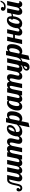

<svg xmlns="http://www.w3.org/2000/svg" viewBox="2649 -3446 1009 6423"><g transform="rotate(-90 3153.5 -234.5)"><path d="M600.1 -179.2Q537.1 5.9 414.1 5.9Q383.8 5.9 361.6 -2.9Q339.4 -11.7 324.7 -26.4Q310.1 -41 303 -60.3Q295.9 -79.6 295.9 -100.1Q295.9 -121.1 301.3 -154.3Q306.6 -187.5 317.9 -235.8L361.8 -434.1Q335.4 -434.1 316.9 -423.3Q298.3 -412.6 283.9 -389.4Q269.5 -366.2 258.3 -329.8Q247.1 -293.5 235.8 -242.2Q223.1 -182.6 211.7 -136.2Q200.2 -89.8 182.9 -58.3Q165.5 -26.9 139.4 -10.5Q113.3 5.9 71.8 5.9Q42.5 5.9 21.7 -3.9Q1 -13.7 -12.2 -29.5Q-25.4 -45.4 -31.7 -65.7Q-38.1 -85.9 -38.1 -106.9Q-38.1 -142.1 -21.7 -164.6Q-5.4 -187 23.9 -187Q47.4 -187 61.8 -172.6Q76.2 -158.2 76.2 -134.8Q76.2 -110.4 64 -98.4Q51.8 -86.4 36.1 -88.9Q36.6 -83.5 38.3 -77.9Q40 -72.3 44.4 -67.6Q48.8 -63 56.2 -60.1Q63.5 -57.1 75.2 -57.1Q99.6 -57.1 114.7 -73.2Q129.9 -89.4 139.6 -116.2Q149.4 -143.1 156.5 -178.5Q163.6 -213.9 171.9 -252Q188 -330.1 207.3 -378.4Q226.6 -426.8 250.2 -453.9Q273.9 -481 302 -490.5Q330.1 -500 363.8 -500H511.2L458 -252Q446.8 -203.6 440.4 -174.6Q434.1 -145.5 434.1 -132.8Q434.1 -90.8 474.1 -90.8Q489.3 -90.8 500.2 -95.9Q511.2 -101.1 520.8 -112.1Q530.3 -123 539.1 -139.6Q547.9 -156.2 558.1 -179.2Z M1105 -179.2Q1090.8 -138.7 1074.2 -108.9Q1057.6 -79.1 1039.8 -58.6Q1022 -38.1 1003.4 -25.4Q984.9 -12.7 967.3 -5.9Q949.7 1 933.6 3.4Q917.5 5.9 904.3 5.9Q861.3 5.9 835.9 -17.8Q810.5 -41.5 805.2 -88.9Q786.1 -58.1 766.6 -39.6Q747.1 -21 728 -10.7Q709 -0.5 690.9 2.7Q672.9 5.9 657.2 5.9Q634.8 5.9 615.2 -1Q595.7 -7.8 581.3 -22.5Q566.9 -37.1 558.6 -59.6Q550.3 -82 550.3 -113.8Q550.3 -127.4 552.2 -143.8Q554.2 -160.2 558.1 -179.2L626 -500H770L698.2 -160.2Q695.3 -144.5 695.3 -131.8Q695.3 -114.7 701.7 -102.8Q708 -90.8 725.1 -90.8Q739.7 -90.8 752 -97.4Q764.2 -104 774.2 -115.7Q784.2 -127.4 791.7 -143.8Q799.3 -160.2 805.2 -179.2L873 -500H1017.1L945.3 -160.2Q942.9 -151.9 941.9 -143.8Q940.9 -135.7 940.9 -127.9Q940.9 -106.9 950.9 -98.9Q960.9 -90.8 981.9 -90.8Q996.6 -90.8 1009 -97.4Q1021.5 -104 1031.7 -115.7Q1042 -127.4 1049.8 -143.8Q1057.6 -160.2 1063 -179.2Z M1856.9 -179.2Q1835.9 -117.7 1811.8 -81.1Q1787.6 -44.4 1762.9 -25.1Q1738.3 -5.9 1714.6 0Q1690.9 5.9 1670.9 5.9Q1637.7 5.9 1615.2 -3.7Q1592.8 -13.2 1579.1 -29.1Q1565.4 -44.9 1559.3 -65.2Q1553.2 -85.4 1553.2 -106.9Q1553.2 -132.3 1560.3 -166.3Q1567.4 -200.2 1575.7 -235.8Q1584 -271.5 1591.1 -304.7Q1598.1 -337.9 1598.1 -361.8Q1598.1 -413.1 1562 -413.1Q1548.3 -413.1 1536.6 -405.8Q1524.9 -398.4 1515.1 -386Q1505.4 -373.5 1497.6 -356.7Q1489.7 -339.8 1483.9 -320.8L1416 0H1272L1345.2 -345.2Q1348.1 -356.9 1348.1 -370.1Q1348.1 -378.9 1346.7 -386.7Q1345.2 -394.5 1341.6 -400.6Q1337.9 -406.7 1332.3 -410.4Q1326.7 -414.1 1317.9 -414.1Q1303.2 -414.1 1290.8 -406.7Q1278.3 -399.4 1268.3 -386.7Q1258.3 -374 1250.5 -356.9Q1242.7 -339.8 1236.8 -320.8L1168.9 0H1024.9L1130.9 -500H1274.9L1264.2 -448.2Q1280.3 -466.3 1296.4 -477.3Q1312.5 -488.3 1328.1 -494.4Q1343.8 -500.5 1358.4 -502.7Q1373 -504.9 1386.2 -504.9Q1405.8 -504.9 1422.9 -500.2Q1439.9 -495.6 1453.1 -485.4Q1466.3 -475.1 1475.6 -458.7Q1484.9 -442.4 1488.8 -418.9Q1506.8 -446.8 1525.9 -463.6Q1544.9 -480.5 1563 -489.3Q1581.1 -498 1597.7 -501Q1614.3 -503.9 1627.9 -503.9Q1651.9 -503.9 1672.1 -497.6Q1692.4 -491.2 1707.3 -477.5Q1722.2 -463.9 1730.5 -442.4Q1738.8 -420.9 1738.8 -391.1Q1738.8 -371.1 1735.1 -347.9Q1731.4 -324.7 1726.3 -300.5Q1721.2 -276.4 1714.8 -252.4Q1708.5 -228.5 1703.4 -206.5Q1698.2 -184.6 1694.6 -165.8Q1690.9 -147 1690.9 -132.8Q1690.9 -114.3 1699.5 -102.5Q1708 -90.8 1731 -90.8Q1747.1 -90.8 1759.3 -97.2Q1771.5 -103.5 1781.2 -115.2Q1791 -127 1799.1 -143.3Q1807.1 -159.7 1814.9 -179.2Z M2232.9 -179.2Q2211.9 -144 2184.8 -110.8Q2157.7 -77.6 2123.8 -51.8Q2089.8 -25.9 2048.6 -10Q2007.3 5.9 1958 5.9Q1922.4 5.9 1893.6 -3.2Q1864.7 -12.2 1844.2 -31.2Q1823.7 -50.3 1812.7 -80.3Q1801.8 -110.4 1801.8 -152.8Q1801.8 -181.6 1807.6 -219.2Q1813.5 -256.8 1826.2 -296.4Q1838.9 -335.9 1859.9 -374Q1880.9 -412.1 1910.6 -442.1Q1940.4 -472.2 1980.5 -490.5Q2020.5 -508.8 2071.8 -508.8Q2105.5 -508.8 2126.7 -500.7Q2147.9 -492.7 2160.4 -479.5Q2172.9 -466.3 2177.5 -449Q2182.1 -431.6 2182.1 -413.1Q2182.1 -369.6 2163.1 -332.3Q2144 -294.9 2112.1 -267.1Q2080.1 -239.3 2038.6 -222.2Q1997.1 -205.1 1952.1 -202.1Q1951.2 -190.9 1950.4 -180.9Q1949.7 -170.9 1949.7 -162.1Q1949.7 -136.7 1954.3 -120.4Q1959 -104 1968 -94.7Q1977.1 -85.4 1990.5 -81.8Q2003.9 -78.1 2022 -78.1Q2051.8 -78.1 2075.9 -85.9Q2100.1 -93.8 2121.1 -107.4Q2142.1 -121.1 2160.9 -139.6Q2179.7 -158.2 2198.7 -179.2ZM1960 -250Q1988.3 -252 2014.6 -266.1Q2041 -280.3 2061 -303Q2081.1 -325.7 2093 -354.7Q2105 -383.8 2105 -415Q2105 -433.6 2099.6 -444.8Q2094.2 -456.1 2080.1 -456.1Q2061 -456.1 2042.7 -437.7Q2024.4 -419.4 2008.3 -390.1Q1992.2 -360.8 1979.7 -324Q1967.3 -287.1 1960 -250Z M2107.9 250 2274.9 -537.1H2418.9L2402.8 -461.9Q2424.8 -480.5 2453.1 -492.7Q2481.4 -504.9 2519.5 -504.9Q2544.9 -504.9 2567.4 -496.8Q2589.8 -488.8 2606.2 -470.5Q2622.6 -452.1 2632.1 -421.9Q2641.6 -391.6 2641.6 -347.2Q2641.6 -313.5 2637 -274.2Q2632.3 -234.9 2621.1 -195.6Q2609.9 -156.2 2591.6 -119.9Q2573.2 -83.5 2545.9 -55.7Q2518.6 -27.8 2481.2 -11Q2443.8 5.9 2395.5 5.9Q2376.5 5.9 2362.3 2.9Q2348.1 0 2338.1 -4.9Q2328.1 -9.8 2321.5 -16.4Q2314.9 -22.9 2310.5 -29.8L2258.8 213.9ZM2326.7 -104Q2329.6 -95.7 2338.6 -88.4Q2347.7 -81.1 2364.7 -81.1Q2391.1 -81.1 2411.6 -94.5Q2432.1 -107.9 2447.8 -130.1Q2463.4 -152.3 2474.1 -180.7Q2484.9 -209 2491.7 -238.8Q2498.5 -268.6 2501.7 -297.6Q2504.9 -326.7 2504.9 -350.1Q2504.9 -378.9 2499.5 -395.5Q2494.1 -412.1 2486.6 -420.4Q2479 -428.7 2470.2 -430.9Q2461.4 -433.1 2454.6 -433.1Q2437.5 -433.1 2418.7 -420.7Q2399.9 -408.2 2385.7 -383.8Z M3249.5 -179.2Q3235.4 -138.7 3218.8 -108.9Q3202.1 -79.1 3184.3 -58.6Q3166.5 -38.1 3147.9 -25.4Q3129.4 -12.7 3111.8 -5.9Q3094.2 1 3078.1 3.4Q3062 5.9 3048.8 5.9Q3006.3 5.9 2981.2 -17.3Q2956.1 -40.5 2950.7 -85.9Q2938.5 -68.8 2923.8 -52.5Q2909.2 -36.1 2891.1 -23.2Q2873 -10.3 2850.8 -2.2Q2828.6 5.9 2801.8 5.9Q2775.9 5.9 2752 -2.4Q2728 -10.7 2709.5 -29.8Q2690.9 -48.8 2679.7 -79.6Q2668.5 -110.4 2668.5 -154.8Q2668.5 -189 2675.3 -228Q2682.1 -267.1 2696.3 -306.2Q2710.4 -345.2 2731.7 -381.1Q2752.9 -417 2781.5 -444.6Q2810.1 -472.2 2846.2 -488.5Q2882.3 -504.9 2925.8 -504.9Q2968.3 -504.9 2987.5 -490.2Q3006.8 -475.6 3006.8 -454.1V-446.8L3017.6 -500H3161.6L3089.8 -160.2Q3087.4 -151.9 3086.4 -143.8Q3085.4 -135.7 3085.4 -127.9Q3085.4 -85 3126.5 -85Q3141.1 -85 3153.6 -92.5Q3166 -100.1 3176.3 -112.8Q3186.5 -125.5 3194.3 -142.8Q3202.1 -160.2 3207.5 -179.2ZM2997.6 -404.8Q2997.6 -409.2 2995.6 -415.8Q2993.7 -422.4 2989 -428.5Q2984.4 -434.6 2976.6 -438.7Q2968.8 -442.9 2956.5 -442.9Q2935.5 -442.9 2916.7 -429.2Q2897.9 -415.5 2882.3 -392.8Q2866.7 -370.1 2854.5 -341.3Q2842.3 -312.5 2833.7 -282Q2825.2 -251.5 2820.8 -221.9Q2816.4 -192.4 2816.4 -168.9Q2816.4 -140.1 2821.8 -124.5Q2827.1 -108.9 2834.7 -101.3Q2842.3 -93.8 2851.1 -92.3Q2859.9 -90.8 2866.7 -90.8Q2877.9 -90.8 2890.4 -96.4Q2902.8 -102.1 2914.3 -113Q2925.8 -124 2935.3 -140.6Q2944.8 -157.2 2949.7 -179.2Z M4001.5 -179.2Q3980.5 -117.7 3956.3 -81.1Q3932.1 -44.4 3907.5 -25.1Q3882.8 -5.9 3859.1 0Q3835.4 5.9 3815.4 5.9Q3782.2 5.9 3759.8 -3.7Q3737.3 -13.2 3723.6 -29.1Q3710 -44.9 3703.9 -65.2Q3697.8 -85.4 3697.8 -106.9Q3697.8 -132.3 3704.8 -166.3Q3711.9 -200.2 3720.2 -235.8Q3728.5 -271.5 3735.6 -304.7Q3742.7 -337.9 3742.7 -361.8Q3742.7 -413.1 3706.5 -413.1Q3692.9 -413.1 3681.2 -405.8Q3669.4 -398.4 3659.7 -386Q3649.9 -373.5 3642.1 -356.7Q3634.3 -339.8 3628.4 -320.8L3560.5 0H3416.5L3489.7 -345.2Q3492.7 -356.9 3492.7 -370.1Q3492.7 -378.9 3491.2 -386.7Q3489.7 -394.5 3486.1 -400.6Q3482.4 -406.7 3476.8 -410.4Q3471.2 -414.1 3462.4 -414.1Q3447.8 -414.1 3435.3 -406.7Q3422.9 -399.4 3412.8 -386.7Q3402.8 -374 3395 -356.9Q3387.2 -339.8 3381.3 -320.8L3313.5 0H3169.4L3275.4 -500H3419.4L3408.7 -448.2Q3424.8 -466.3 3440.9 -477.3Q3457 -488.3 3472.7 -494.4Q3488.3 -500.5 3502.9 -502.7Q3517.6 -504.9 3530.8 -504.9Q3550.3 -504.9 3567.4 -500.2Q3584.5 -495.6 3597.7 -485.4Q3610.8 -475.1 3620.1 -458.7Q3629.4 -442.4 3633.3 -418.9Q3651.4 -446.8 3670.4 -463.6Q3689.5 -480.5 3707.5 -489.3Q3725.6 -498 3742.2 -501Q3758.8 -503.9 3772.5 -503.9Q3796.4 -503.9 3816.7 -497.6Q3836.9 -491.2 3851.8 -477.5Q3866.7 -463.9 3875 -442.4Q3883.3 -420.9 3883.3 -391.1Q3883.3 -371.1 3879.6 -347.9Q3876 -324.7 3870.8 -300.5Q3865.7 -276.4 3859.4 -252.4Q3853 -228.5 3847.9 -206.5Q3842.8 -184.6 3839.1 -165.8Q3835.4 -147 3835.4 -132.8Q3835.4 -114.3 3844 -102.5Q3852.5 -90.8 3875.5 -90.8Q3891.6 -90.8 3903.8 -97.2Q3916 -103.5 3925.8 -115.2Q3935.5 -127 3943.6 -143.3Q3951.7 -159.7 3959.5 -179.2Z M4295.4 80.1Q4284.7 133.8 4264.4 167Q4244.1 200.2 4219.2 218.8Q4194.3 237.3 4167.2 243.7Q4140.1 250 4115.2 250Q4092.3 250 4072 243.9Q4051.8 237.8 4036.6 225.8Q4021.5 213.9 4012.5 195.6Q4003.4 177.2 4003.4 152.8Q4003.4 121.6 4018.3 97.7Q4033.2 73.7 4056.6 55.9Q4080.1 38.1 4109.1 25.4Q4138.2 12.7 4166.5 3.9L4178.7 -49.8Q4162.6 -32.2 4146.5 -21.2Q4130.4 -10.3 4115.2 -4.4Q4100.1 1.5 4085.9 3.7Q4071.8 5.9 4058.6 5.9Q4036.1 5.9 4016.6 -1Q3997.1 -7.8 3982.7 -22.5Q3968.3 -37.1 3960 -59.6Q3951.7 -82 3951.7 -113.8Q3951.7 -127.4 3953.6 -143.8Q3955.6 -160.2 3959.5 -179.2L4027.3 -500H4171.4L4099.6 -160.2Q4096.7 -147.5 4096.7 -134.8Q4096.7 -126 4098.1 -118.2Q4099.6 -110.4 4103 -104.2Q4106.4 -98.1 4112.1 -94.5Q4117.7 -90.8 4126.5 -90.8Q4140.1 -90.8 4152.1 -96.9Q4164.1 -103 4173.8 -114Q4183.6 -125 4191.2 -140.1Q4198.7 -155.3 4204.6 -172.9L4274.4 -500H4418.5L4319.3 -36.1Q4342.3 -43.9 4360.8 -54.9Q4379.4 -65.9 4394.8 -82.8Q4410.2 -99.6 4422.6 -123Q4435.1 -146.5 4445.3 -179.2H4487.3Q4472.2 -129.4 4451.4 -96.2Q4430.7 -63 4407.2 -41.7Q4383.8 -20.5 4358.9 -9.3Q4334 2 4310.5 7.8ZM4156.2 54.2Q4136.7 61.5 4119.1 70.1Q4101.6 78.6 4088.1 88.9Q4074.7 99.1 4066.7 111.6Q4058.6 124 4058.6 139.2Q4058.6 144.5 4060.5 150.4Q4062.5 156.2 4066.7 161.1Q4070.8 166 4077.1 168.9Q4083.5 171.9 4092.3 171.9Q4107.9 171.9 4124.3 150.1Q4140.6 128.4 4150.4 83Z M4354.5 250 4521.5 -537.1H4665.5L4649.4 -461.9Q4671.4 -480.5 4699.7 -492.7Q4728 -504.9 4766.1 -504.9Q4791.5 -504.9 4814 -496.8Q4836.4 -488.8 4852.8 -470.5Q4869.1 -452.1 4878.7 -421.9Q4888.2 -391.6 4888.2 -347.2Q4888.2 -313.5 4883.5 -274.2Q4878.9 -234.9 4867.7 -195.6Q4856.4 -156.2 4838.1 -119.9Q4819.8 -83.5 4792.5 -55.7Q4765.1 -27.8 4727.8 -11Q4690.4 5.9 4642.1 5.9Q4623 5.9 4608.9 2.9Q4594.7 0 4584.7 -4.9Q4574.7 -9.8 4568.1 -16.4Q4561.5 -22.9 4557.1 -29.8L4505.4 213.9ZM4573.2 -104Q4576.2 -95.7 4585.2 -88.4Q4594.2 -81.1 4611.3 -81.1Q4637.7 -81.1 4658.2 -94.5Q4678.7 -107.9 4694.3 -130.1Q4710 -152.3 4720.7 -180.7Q4731.4 -209 4738.3 -238.8Q4745.1 -268.6 4748.3 -297.6Q4751.5 -326.7 4751.5 -350.1Q4751.5 -378.9 4746.1 -395.5Q4740.7 -412.1 4733.2 -420.4Q4725.6 -428.7 4716.8 -430.9Q4708 -433.1 4701.2 -433.1Q4684.1 -433.1 4665.3 -420.7Q4646.5 -408.2 4632.3 -383.8Z M5477.1 -179.2Q5414.1 5.9 5291 5.9Q5260.7 5.9 5238.5 -2.9Q5216.3 -11.7 5201.9 -26.4Q5187.5 -41 5180.4 -60.3Q5173.3 -79.6 5173.3 -100.1Q5173.3 -120.6 5179.9 -156.5Q5186.5 -192.4 5196.3 -240.2H5085.4L5034.2 0H4890.1L4996.1 -500H5140.1L5097.2 -299.8H5209L5254.4 -500H5388.2L5335.4 -252Q5324.2 -203.6 5317.6 -174.6Q5311 -145.5 5311 -132.8Q5311 -90.8 5351.1 -90.8Q5366.2 -90.8 5377.4 -95.9Q5388.7 -101.1 5398.2 -112.1Q5407.7 -123 5416.3 -139.6Q5424.8 -156.2 5435.1 -179.2Z M5997.1 -379.9Q5967.8 -349.1 5921.4 -327.6Q5875 -306.2 5819.8 -296.9Q5814 -227.5 5793.2 -171.9Q5772.5 -116.2 5740.7 -77.1Q5709 -38.1 5668 -17.1Q5627 3.9 5581.1 3.9Q5546.4 3.9 5516.8 -4.6Q5487.3 -13.2 5466.1 -32Q5444.8 -50.8 5432.9 -80.8Q5420.9 -110.8 5420.9 -153.8Q5420.9 -183.1 5427 -220.5Q5433.1 -257.8 5446.5 -297.4Q5460 -336.9 5481.2 -374.8Q5502.4 -412.6 5533 -442.4Q5563.5 -472.2 5603.5 -490.5Q5643.6 -508.8 5694.8 -508.8Q5823.2 -508.8 5823.2 -349.1V-348.1Q5825.7 -347.2 5827.9 -347.2Q5830.1 -347.2 5834 -347.2Q5851.6 -347.2 5871.8 -352.3Q5892.1 -357.4 5912.6 -365.7Q5933.1 -374 5952.6 -385Q5972.2 -396 5988.3 -407.2ZM5736.8 -293.9Q5721.2 -297.9 5715.6 -309.3Q5710 -320.8 5710 -335.9Q5710 -356.9 5718.5 -370.4Q5727.1 -383.8 5741.2 -390.1Q5740.2 -406.2 5737.8 -417.2Q5735.4 -428.2 5731 -435.3Q5726.6 -442.4 5720 -445.3Q5713.4 -448.2 5703.1 -448.2Q5685.1 -448.2 5668.5 -434.3Q5651.9 -420.4 5637 -397.5Q5622.1 -374.5 5609.6 -345Q5597.2 -315.4 5588.4 -284.2Q5579.6 -252.9 5574.7 -222.4Q5569.8 -191.9 5569.8 -167Q5569.8 -142.1 5572.5 -126.5Q5575.2 -110.8 5581.3 -101.8Q5587.4 -92.8 5597.2 -89.4Q5606.9 -85.9 5621.1 -85.9Q5639.2 -85.9 5657.5 -102.1Q5675.8 -118.2 5691.4 -146Q5707 -173.8 5719 -211.9Q5731 -250 5736.8 -293.9Z M6345.2 -719.2Q6328.1 -669.4 6306.2 -636.7Q6284.2 -604 6257.8 -584.5Q6231.4 -564.9 6200.2 -556.9Q6168.9 -548.8 6133.8 -548.8Q6071.3 -548.8 6037.6 -572Q6003.9 -595.2 6003.9 -634.8Q6003.9 -667.5 6022 -687.7Q6040 -708 6070.8 -708Q6100.1 -708 6116.5 -694.1Q6132.8 -680.2 6132.8 -653.8Q6132.8 -650.9 6132.3 -645.3Q6131.8 -639.6 6129.4 -632.8Q6127 -626 6122.3 -618.9Q6117.7 -611.8 6108.9 -606Q6116.7 -603.5 6126.5 -602.8Q6136.2 -602.1 6148.9 -602.1Q6169.9 -602.1 6191.7 -607.4Q6213.4 -612.8 6233.9 -626.2Q6254.4 -639.6 6272.2 -662.4Q6290 -685.1 6303.2 -719.2ZM6189 -500H6333L6261.2 -160.2Q6258.8 -151.9 6257.8 -143.8Q6256.8 -135.7 6256.8 -127.9Q6256.8 -106.9 6266.8 -98.9Q6276.9 -90.8 6297.9 -90.8Q6305.2 -90.8 6309.8 -91.3Q6314.5 -91.8 6318.1 -92.8Q6321.8 -93.8 6324.7 -95Q6327.6 -96.2 6331.1 -97.2Q6329.1 -69.8 6319.3 -50.5Q6309.6 -31.2 6294.4 -18.6Q6279.3 -5.9 6260 0Q6240.7 5.9 6220.2 5.9Q6177.7 5.9 6152.6 -18.8Q6127.4 -43.5 6122.1 -88.9Q6103.5 -58.1 6083.7 -39.6Q6064 -21 6044.7 -10.7Q6025.4 -0.5 6007.1 2.7Q5988.8 5.9 5973.1 5.9Q5950.7 5.9 5931.2 -1Q5911.6 -7.8 5897.2 -22.5Q5882.8 -37.1 5874.5 -59.6Q5866.2 -82 5866.2 -113.8Q5866.2 -127.4 5868.2 -143.8Q5870.1 -160.2 5874 -179.2L5941.9 -500H6085.9L6014.2 -160.2Q6011.2 -147.5 6011.2 -134.8Q6011.2 -126 6012.7 -118.2Q6014.2 -110.4 6017.6 -104.2Q6021 -98.1 6026.6 -94.5Q6032.2 -90.8 6041 -90.8Q6055.7 -90.8 6067.9 -97.4Q6080.1 -104 6090.1 -115.7Q6100.1 -127.4 6107.7 -143.8Q6115.2 -160.2 6121.1 -179.2Z"/></g></svg>

Font: Lobster
Style: Regular
Weight: 400
Designer: Pablo Impallari
Foundry: Pablo Impallari
Version: Version 1.007; ttfautohint (v1.1) -l 8 -r 50 -G 50 -x 14 -D 